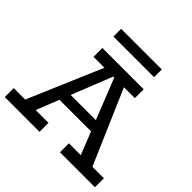

<svg xmlns="http://www.w3.org/2000/svg" viewBox="-209 -1066 1269 1269"><g transform="rotate(45 425.5 -431.5)"><path d="M83 -18 351 -645H497L768 -18H657L409 -642H431L183 -18ZM4 0V-84H329V0ZM238 -243 261 -318H583L605 -243ZM520 0V-84H847V0ZM231 -603V-686H617V-603ZM609 -863V-791H229V-863Z"/></g></svg>

Font: BioRhyme ExtraBold
Style: Regular
Weight: 400
Version: Version 1.600;gftools[0.9.33]